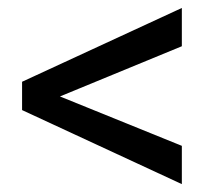

<svg xmlns="http://www.w3.org/2000/svg" viewBox="-20 -556 548 480"><path d="M434.6 -440.4 129.9 -314.9 434.6 -191.4V-95.7L35.2 -280.8V-351.6L434.6 -536.1Z"/></svg>

Font: Vazirmatn FD
Style: Regular
Weight: 400
Designer: Saber Rastikerdar
Foundry: Saber Rastikerdar
Version: Version 33.001